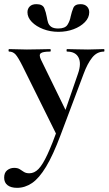

<svg xmlns="http://www.w3.org/2000/svg" viewBox="-59 -622 522 923"><path d="M441 -386Q443 -386 443 -380Q443 -374 441 -374Q407 -374 384 -345Q361 -316 343 -267L232 28Q196 124 162.5 179.5Q129 235 95 258Q61 281 23 281Q-6 281 -22.5 268.5Q-39 256 -39 232Q-39 208 -24.5 196.5Q-10 185 9 185Q26 185 36 191.5Q46 198 56 204.5Q66 211 82 211Q106 211 126 190.5Q146 170 169 120.5Q192 71 223 -15L220 40L50 -303Q28 -347 15.5 -360.5Q3 -374 -15 -374Q-18 -374 -18 -380Q-18 -386 -15 -386Q5 -386 27.5 -385Q50 -384 70 -384Q106 -384 133 -385Q160 -386 182 -386Q185 -386 185 -380Q185 -374 182 -374Q147 -374 137 -366Q127 -358 138 -335L265 -75L229 -16L316 -268Q333 -317 318.5 -345.5Q304 -374 263 -374Q261 -374 261 -380Q261 -386 263 -386Q287 -386 308.5 -385Q330 -384 364 -384Q388 -384 403.5 -385Q419 -386 441 -386ZM221 -485Q254 -485 265.5 -503Q277 -521 281 -544Q286 -566 293.5 -584Q301 -602 328 -602Q348 -602 359 -591Q370 -580 370 -563Q370 -537 349 -515.5Q328 -494 294.5 -481.5Q261 -469 222 -469Q183 -469 149 -482Q115 -495 94 -516.5Q73 -538 73 -563Q73 -580 84 -591Q95 -602 116 -602Q146 -602 154 -582.5Q162 -563 166 -540Q168 -527 172 -514Q176 -501 187.5 -493Q199 -485 221 -485Z"/></svg>

Font: Cormorant Light
Style: Regular
Weight: 300
Designer: Christian Thalmann (Catharsis Fonts)
Foundry: Catharsis Fonts
Version: Version 4.000